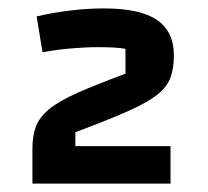

<svg xmlns="http://www.w3.org/2000/svg" viewBox="-20 -760 493 456"><path d="M57 -324V-407Q57 -438 65.5 -460Q74 -482 97 -501Q120 -520 164 -539.5Q208 -559 278 -585V-644Q268 -646 252 -647Q236 -648 213 -648Q184 -648 149 -645Q114 -642 81 -636L67 -721Q105 -730 146.5 -735Q188 -740 227 -740Q313 -740 353 -712.5Q393 -685 393 -628Q393 -598 385 -576Q377 -554 354 -535.5Q331 -517 284 -496Q237 -475 159 -446V-413H385V-324Z"/></svg>

Font: Changa ExtraLight
Style: Bold
Weight: 700
Version: Version 3.002; ttfautohint (v1.8.2)